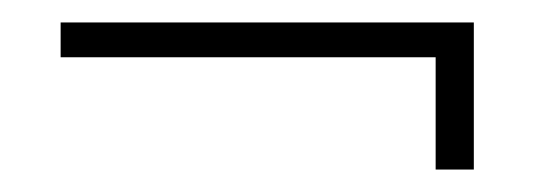

<svg xmlns="http://www.w3.org/2000/svg" viewBox="-20 -386 477 171"><path d="M402 -366H34V-335H368V-235H402Z"/></svg>

Font: Moniqa Display
Style: Regular
Weight: 400
Designer: Rajesh Rajput
Foundry: Rajesh Rajput
Version: Version 1.000